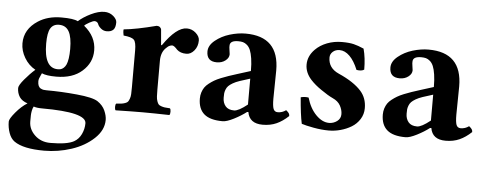

<svg xmlns="http://www.w3.org/2000/svg" viewBox="-49 -614 2460 975"><g transform="rotate(5 1181.0 -126.5)"><path d="M290 -288.1Q290 -348.1 273.9 -377Q257.8 -405.8 223.1 -405.8Q193.4 -405.8 179.7 -382.8Q166 -359.9 166 -305.2Q166 -180.2 235.8 -180.2Q244.6 -180.2 251.5 -182.1Q258.3 -184.1 265.9 -190.7Q273.4 -197.3 278.6 -208.5Q283.7 -219.7 286.9 -240Q290 -260.3 290 -288.1ZM174.8 24.9Q145.5 24.9 130.9 19Q125.5 28.3 123 41.7Q120.6 55.2 120.4 64.2Q120.1 73.2 120.1 96.2Q120.1 135.7 151.6 165.8Q183.1 195.8 231 195.8Q316.4 195.8 351.1 176.3Q374.5 163.1 387.2 136.7Q399.9 109.9 399.9 81.1Q399.9 24.9 174.8 24.9ZM466.8 -394Q449.7 -394 436.5 -405.3Q423.3 -416.5 419.9 -428.2Q414.1 -439.9 400.9 -439.9Q393.6 -439.9 374.8 -429.7Q356 -419.4 350.1 -412.1Q412.1 -361.8 412.1 -291Q412.1 -228.5 362.8 -185.1Q314.5 -142.1 231 -142.1Q180.7 -142.1 157.7 -152.8Q156.7 -149.9 152.3 -141.1Q147.9 -132.3 145.5 -125.2Q143.1 -118.2 143.1 -110.8Q143.1 -96.7 147.2 -87.6Q151.4 -78.6 159.2 -74.7Q167 -70.8 173.1 -69.8Q179.2 -68.8 188 -68.8Q263.2 -68.8 344.2 -61Q425.3 -53.2 451.2 -36.1Q478 -18.1 489.5 7.8Q501 33.7 501 55.2Q501 107.4 455.1 150.4Q409.2 193.4 341.6 215.6Q273.9 237.8 203.1 237.8Q96.2 237.8 49.8 205.1Q30.8 191.4 21 163.8Q11.2 136.2 11.2 106Q11.2 92.3 39.6 58.3Q67.9 24.4 98.1 5.9Q69.8 -3.4 57.1 -22Q43.9 -42.5 43.9 -67.9Q43.9 -81.5 70.3 -113Q96.7 -144.5 123 -167.5Q87.9 -187 66.9 -222.7Q45.9 -258.3 45.9 -295.9Q45.9 -368.2 113.8 -412.1Q162.6 -443.8 231.9 -443.8Q294.4 -443.8 315.9 -432.1Q340.3 -454.1 378.4 -472.7Q416.5 -491.2 446.8 -491.2Q473.1 -491.2 492.2 -475.1Q511.2 -459 511.2 -442.9Q511.2 -416 500 -405Q488.8 -394 466.8 -394Z M749 -268.1V-122.1Q749 -100.6 749.8 -86.9Q750.5 -73.2 754.2 -62.7Q757.8 -52.2 761.7 -47.4Q765.6 -42.5 775.4 -39.1Q785.2 -35.6 793.9 -34.4Q802.7 -33.2 820.8 -32.2Q825.2 -27.8 825.2 -15.1Q825.2 -2.4 820.8 2Q734.9 0 684.1 0Q630.9 0 546.9 2Q542.5 -2.4 542.5 -15.1Q542.5 -27.8 546.9 -32.2Q565.4 -33.7 573.7 -34.7Q582 -35.6 592.3 -39.3Q602.5 -43 606.2 -47.9Q609.9 -52.7 613.8 -63Q617.7 -73.2 618.4 -86.9Q619.1 -100.6 619.1 -122.1V-309.1Q619.1 -351.6 607.4 -363.8Q595.7 -376 554.2 -379.9Q552.7 -384.8 551.5 -395.5Q550.3 -406.2 551.8 -411.1Q614.3 -417 717.8 -443.8Q728 -443.8 734.1 -438.7Q740.2 -433.6 741.2 -426.8Q746.1 -377.9 748 -348.1H752Q818.4 -443.8 871.1 -443.8Q897.5 -443.8 917.2 -426Q937 -408.2 937 -388.2Q937 -357.4 919.4 -336.4Q901.9 -315.4 879.4 -315.4Q848.6 -315.4 831.1 -332L824.7 -338.9Q819.3 -343.8 817.4 -345.5Q815.4 -347.2 811.8 -349.1Q808.1 -351.1 804.7 -351.1Q797.9 -351.1 791.5 -348.1Q785.2 -345.2 782.7 -342.8L772.9 -334Q749 -311 749 -268.1Z M1219.2 -48.3 1212.9 -47.9Q1185.5 -26.9 1149.4 -8.5Q1113.3 9.8 1092.8 9.8Q1028.3 9.8 998 -16.6Q967.8 -43 967.8 -95.2Q967.8 -111.8 972.4 -126.2Q977.1 -140.6 984.6 -151.9Q992.2 -163.1 1005.4 -173.3Q1018.6 -183.6 1031.7 -191.4Q1044.9 -199.2 1065.4 -207.5Q1085.9 -215.8 1103.5 -221.7L1147 -235.8L1213.9 -256.8Q1213.9 -293.9 1209.7 -320.6Q1205.6 -347.2 1199 -362.8Q1192.4 -378.4 1181.9 -387.5Q1171.4 -396.5 1161.1 -399.2Q1150.9 -401.9 1136.7 -401.9Q1097.7 -401.9 1094.7 -379.4Q1093.3 -369.6 1096.2 -353Q1099.1 -336.4 1099.1 -332Q1099.1 -313.5 1081.1 -299.6Q1063 -285.6 1037.1 -285.6Q985.4 -285.6 985.4 -336.4Q985.4 -367.2 1016.8 -392.8Q1048.3 -418.5 1090.3 -431.2Q1132.3 -443.8 1170.9 -443.8Q1341.8 -443.8 1341.8 -271L1339.8 -127Q1339.8 -89.4 1345.7 -74.7Q1351.6 -60.1 1367.7 -60.1Q1390.6 -60.1 1409.7 -74.2Q1419.4 -66.4 1423.6 -60.5Q1427.7 -54.7 1427.7 -45.9Q1398.4 -18.1 1367.4 -4.2Q1336.4 9.8 1296.9 9.8Q1229 9.8 1219.2 -48.3ZM1213.9 -217.8 1161.6 -201.2Q1141.1 -194.3 1127 -186Q1112.8 -177.7 1105.2 -169.9Q1097.7 -162.1 1093.5 -151.1Q1089.4 -140.1 1088.6 -131.8Q1087.9 -123.5 1087.9 -109.9Q1087.9 -84 1102.1 -66.9Q1116.2 -49.8 1146 -49.8Q1168.9 -49.8 1213.9 -85.9Z M1477.5 -146Q1499.5 -151.4 1517.6 -147.9Q1533.2 -93.8 1565.2 -61.3Q1597.2 -28.8 1631.8 -28.8Q1654.3 -28.8 1672.6 -42.2Q1690.9 -55.7 1690.9 -78.1Q1690.9 -100.1 1679 -121.8Q1667 -143.6 1639.6 -155.8Q1614.3 -167.5 1580.1 -191.4Q1545.9 -214.4 1523.9 -238.8Q1492.7 -273.4 1492.7 -314Q1492.7 -357.4 1526.9 -392.1Q1550.8 -416.5 1586.4 -430.2Q1622.1 -443.8 1661.6 -443.8Q1699.2 -443.8 1722.2 -438.2Q1745.1 -432.6 1773.9 -419.9Q1786.6 -373.5 1786.6 -314Q1773.4 -304.7 1747.6 -309.1Q1729 -354.5 1704.8 -378.2Q1680.7 -401.9 1653.8 -401.9Q1632.8 -401.9 1619.1 -389.6Q1605.5 -377.4 1605.5 -359.9Q1605.5 -306.2 1659.7 -282.2Q1738.3 -247.6 1775.9 -205.1Q1806.6 -170.4 1806.6 -119.1Q1806.6 -87.9 1790.5 -62.5Q1774.4 -37.1 1748.8 -21.7Q1723.1 -6.3 1693.4 1.7Q1663.6 9.8 1633.8 9.8Q1596.7 9.8 1555.7 2.2Q1514.6 -5.4 1494.6 -12.2Q1484.4 -58.1 1477.5 -146Z M2151.9 -48.3 2145.5 -47.9Q2118.2 -26.9 2082 -8.5Q2045.9 9.8 2025.4 9.8Q1960.9 9.8 1930.7 -16.6Q1900.4 -43 1900.4 -95.2Q1900.4 -111.8 1905 -126.2Q1909.7 -140.6 1917.2 -151.9Q1924.8 -163.1 1938 -173.3Q1951.2 -183.6 1964.4 -191.4Q1977.5 -199.2 1998 -207.5Q2018.6 -215.8 2036.1 -221.7L2079.6 -235.8L2146.5 -256.8Q2146.5 -293.9 2142.3 -320.6Q2138.2 -347.2 2131.6 -362.8Q2125 -378.4 2114.5 -387.5Q2104 -396.5 2093.8 -399.2Q2083.5 -401.9 2069.3 -401.9Q2030.3 -401.9 2027.3 -379.4Q2025.9 -369.6 2028.8 -353Q2031.7 -336.4 2031.7 -332Q2031.7 -313.5 2013.7 -299.6Q1995.6 -285.6 1969.7 -285.6Q1918 -285.6 1918 -336.4Q1918 -367.2 1949.5 -392.8Q1981 -418.5 2022.9 -431.2Q2064.9 -443.8 2103.5 -443.8Q2274.4 -443.8 2274.4 -271L2272.5 -127Q2272.5 -89.4 2278.3 -74.7Q2284.2 -60.1 2300.3 -60.1Q2323.2 -60.1 2342.3 -74.2Q2352.1 -66.4 2356.2 -60.5Q2360.4 -54.7 2360.4 -45.9Q2331.1 -18.1 2300 -4.2Q2269 9.8 2229.5 9.8Q2161.6 9.8 2151.9 -48.3ZM2146.5 -217.8 2094.2 -201.2Q2073.7 -194.3 2059.6 -186Q2045.4 -177.7 2037.8 -169.9Q2030.3 -162.1 2026.1 -151.1Q2022 -140.1 2021.2 -131.8Q2020.5 -123.5 2020.5 -109.9Q2020.5 -84 2034.7 -66.9Q2048.8 -49.8 2078.6 -49.8Q2101.6 -49.8 2146.5 -85.9Z"/></g></svg>

Font: Linux Libertine G
Style: Bold
Weight: 700
Designer: Philipp H. Poll
Foundry: Philipp H. Poll
Version: Version 5.0.3